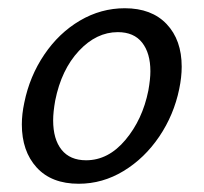

<svg xmlns="http://www.w3.org/2000/svg" viewBox="-20 -441 494 466"><path d="M33 -139Q33 -164 39 -192Q52 -256 87.5 -308.5Q123 -361 174 -391Q225 -421 283 -421Q348 -421 384.5 -382.5Q421 -344 421 -279Q421 -254 415 -225Q402 -162 366.5 -109.5Q331 -57 280 -26Q229 5 171 5Q105 5 69 -34.5Q33 -74 33 -139ZM340 -221Q345 -249 345 -268Q345 -312 325 -337.5Q305 -363 266 -363Q214 -363 171.5 -317.5Q129 -272 114 -197Q109 -169 109 -149Q109 -103 129.5 -77.5Q150 -52 189 -52Q243 -52 284.5 -101.5Q326 -151 340 -221Z"/></svg>

Font: Ysabeau Medium
Style: Italic
Weight: 500
Italic angle: -12°
Designer: Christian Thalmann (Catharsis Fonts)
Version: Version 0.003